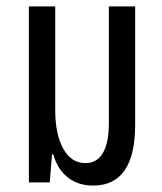

<svg xmlns="http://www.w3.org/2000/svg" viewBox="-20 -568 505 598"><path d="M146 -87H142L135 0H70V-548H152V-226Q152 -150 177 -105Q202 -60 246 -60Q282 -60 300.5 -91.5Q319 -123 319 -184V-548H401V-180Q401 10 270 10Q223 10 191 -15.5Q159 -41 146 -87Z"/></svg>

Font: Noto Sans Thai Cond
Style: Regular
Weight: 400
Width: 3
Designer: Monotype Design Team
Foundry: Monotype Imaging Inc.
Version: Version 1.000